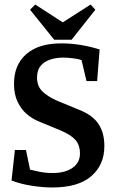

<svg xmlns="http://www.w3.org/2000/svg" viewBox="-20 -820 514 850"><path d="M212 10Q171 10 121.5 2.5Q72 -5 31 -21L46 -156H95L113 -69Q129 -65 155.5 -59.5Q182 -54 213 -54Q268 -54 301 -77Q334 -100 334 -140Q334 -178 313.5 -201Q293 -224 247 -243L148 -284Q122 -295 98 -315.5Q74 -336 58 -369Q42 -402 42 -449Q42 -533 96.5 -580.5Q151 -628 251 -628Q294 -628 337 -621Q380 -614 421 -601L410 -461H363L341 -554Q328 -559 303 -562Q278 -565 260 -565Q228 -565 201.5 -556Q175 -547 159.5 -528Q144 -509 144 -477Q144 -438 168 -415Q192 -392 233 -374L330 -334Q389 -311 415.5 -272Q442 -233 442 -173Q442 -90 384 -40Q326 10 212 10ZM220 -644 113 -777 136 -800 258 -721 381 -800 402 -777 297 -644Z"/></svg>

Font: Manuale SemiBold
Style: Regular
Weight: 600
Version: Version 1.002